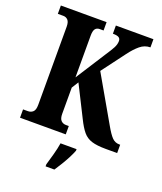

<svg xmlns="http://www.w3.org/2000/svg" viewBox="-166 -821 971 1148"><g transform="rotate(20 319.0 -246.5)"><path d="M20 0V-53H51Q70 -53 83 -65Q96 -77 96 -110V-606Q96 -636 84.5 -648.5Q73 -661 55 -661H20V-714H311V-661H286Q268 -661 258.5 -648.5Q249 -636 249 -605V-340L370 -529Q394 -565 406.5 -588Q419 -611 419 -633Q419 -648 408 -655Q397 -662 370 -662V-714H609V-662Q573 -662 544 -638Q515 -614 486 -575L375 -427L541 -138Q567 -92 586 -72.5Q605 -53 632 -53H638V0H566Q509 0 475.5 -10.5Q442 -21 420 -47.5Q398 -74 375 -121L276 -318L249 -275V-109Q249 -78 261.5 -65.5Q274 -53 293 -53H311V0ZM263 208Q272 178 283.5 136Q295 94 300 61H402V71Q394 92 380 119Q366 146 349.5 173Q333 200 319 221H263Z"/></g></svg>

Font: Noto Serif ExtraCondensed ExtraBold
Style: Regular
Weight: 800
Width: 2
Designer: Monotype Design Team
Foundry: Monotype Imaging Inc.
Version: Version 2.013; ttfautohint (v1.8.4.7-5d5b)